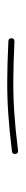

<svg xmlns="http://www.w3.org/2000/svg" viewBox="208 -270 70 525"><g transform="rotate(-90 242.5 -7.0)"><path d="M84.5 0.5Q83.5 -7.8 91.8 -8.8Q150.9 -16.1 195.6 -19Q240.2 -22 285.9 -21.7Q331.5 -21.5 392.6 -18.6Q400.9 -18.6 400.9 -9.8Q400.9 -2 391.6 -2Q331.1 -4.9 286.1 -5.1Q241.2 -5.4 196.8 -2.4Q152.3 0.5 93.8 7.8Q85.4 8.8 84.5 0.5Z"/></g></svg>

Font: Mikhak Thin
Style: Regular
Weight: 100
Designer: Amin Abedi
Version: Version 3.3